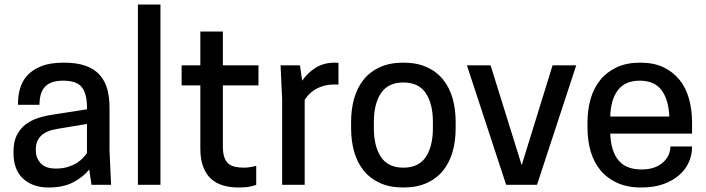

<svg xmlns="http://www.w3.org/2000/svg" viewBox="-20 -820 3133 852"><path d="M376 -68Q349 -34 305 -11Q261 12 196 12Q157 12 127.5 0.5Q98 -11 78.5 -31Q59 -51 49.5 -78.5Q40 -106 40 -138V-148Q40 -191 54.5 -220Q69 -249 94 -268Q119 -287 151 -297Q183 -307 219 -312L366 -335V-343Q366 -403 343.5 -432.5Q321 -462 260 -462Q228 -462 207.5 -453.5Q187 -445 175.5 -430Q164 -415 159.5 -395.5Q155 -376 155 -355H60V-364Q60 -396 69 -427.5Q78 -459 100.5 -484.5Q123 -510 162.5 -526Q202 -542 263 -542Q321 -542 360 -528Q399 -514 422.5 -487.5Q446 -461 456 -424.5Q466 -388 466 -343V-150L473 0H386ZM228 -72Q258 -72 280.5 -79Q303 -86 320 -96.5Q337 -107 348 -119Q359 -131 366 -141V-270L234 -248Q139 -233 139 -158V-150Q139 -120 160 -96Q181 -72 228 -72Z M592 -800H692V0H592Z M1127 -530V-441H969V-171Q969 -142 975 -123.5Q981 -105 993 -94.5Q1005 -84 1022.5 -80Q1040 -76 1062 -76Q1078 -76 1094.5 -79Q1111 -82 1117 -84V0Q1111 3 1091.5 7.5Q1072 12 1039 12Q1002 12 970.5 3Q939 -6 916.5 -26.5Q894 -47 881.5 -80Q869 -113 869 -160V-441H786V-530H869V-680H969V-530Z M1467 -542Q1472 -542 1476 -541.5Q1480 -541 1482 -541V-445H1464Q1436 -445 1414.5 -438.5Q1393 -432 1377 -422Q1361 -412 1350 -400Q1339 -388 1332 -377V0H1232V-380L1225 -530H1311L1321 -462Q1344 -496 1380 -519Q1416 -542 1467 -542Z M1770 12Q1710 12 1666 -8Q1622 -28 1593.5 -63.5Q1565 -99 1551.5 -147Q1538 -195 1538 -251V-279Q1538 -335 1551.5 -383Q1565 -431 1593.5 -466.5Q1622 -502 1666 -522Q1710 -542 1770 -542Q1830 -542 1874 -522Q1918 -502 1946.5 -466.5Q1975 -431 1988.5 -383Q2002 -335 2002 -279V-251Q2002 -195 1988.5 -147Q1975 -99 1946.5 -63.5Q1918 -28 1874 -8Q1830 12 1770 12ZM1770 -76Q1838 -76 1869.5 -123.5Q1901 -171 1901 -251V-279Q1901 -359 1869.5 -406.5Q1838 -454 1770 -454Q1702 -454 1670.5 -406.5Q1639 -359 1639 -279V-251Q1639 -171 1670.5 -123.5Q1702 -76 1770 -76Z M2052 -530H2157L2295 -87L2432 -530H2537L2363 0H2226Z M2688 -227Q2691 -149 2724.5 -108.5Q2758 -68 2827 -68Q2860 -68 2884 -77Q2908 -86 2924 -101Q2940 -116 2947.5 -134Q2955 -152 2955 -170H3051V-166Q3051 -133 3037 -101Q3023 -69 2995 -44Q2967 -19 2925 -3.5Q2883 12 2826 12Q2764 12 2719 -8.5Q2674 -29 2644.5 -64.5Q2615 -100 2601 -148.5Q2587 -197 2587 -253V-277Q2587 -333 2601 -381.5Q2615 -430 2644 -465.5Q2673 -501 2717 -521.5Q2761 -542 2821 -542Q2881 -542 2924 -521.5Q2967 -501 2995.5 -465.5Q3024 -430 3037.5 -381.5Q3051 -333 3051 -277V-227ZM2819 -462Q2754 -462 2722 -420Q2690 -378 2688 -303H2950Q2947 -378 2915.5 -420Q2884 -462 2819 -462Z"/></svg>

Font: Cooper Hewitt
Style: Regular
Weight: 707
Designer: Village Type and Design LLC
Foundry: Cooper Hewitt Smithsonian Design Museum
Version: 1.000